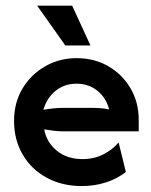

<svg xmlns="http://www.w3.org/2000/svg" viewBox="-20 -630 523 663"><path d="M262.5 12.5Q193.8 12.5 140.6 -16.7Q87.5 -45.8 58 -96.9Q28.5 -147.9 28.5 -212.5Q28.5 -275 57.3 -323.6Q86.1 -372.2 135.4 -400.7Q184.7 -429.2 244.4 -429.2Q305.6 -429.2 353.8 -401.4Q402.1 -373.6 430.6 -325.3Q459 -277.1 459 -216V-176.4H200Q182.6 -176.4 166 -178.5Q149.3 -180.6 132.6 -183.3Q141 -138.2 176.4 -109.4Q211.8 -80.6 265.3 -80.6Q304.9 -80.6 336.8 -96.9Q368.8 -113.2 389.6 -138.2L414.6 -36.1Q383.3 -11.8 344.4 0.3Q305.6 12.5 262.5 12.5ZM129.9 -250.7Q165.3 -257.6 200 -257.6H289.6Q308.3 -257.6 325 -256.6Q341.7 -255.6 356.9 -252.1Q346.5 -292.4 316.3 -316.7Q286.1 -341 243.8 -341Q202.1 -341 171.5 -316Q141 -291 129.9 -250.7ZM205.6 -472.9 108.3 -610.4H229.2L292.4 -472.9Z"/></svg>

Font: Afacad SemiBold
Style: Regular
Weight: 600
Designer: Kristian Moeller
Foundry: Dicotype
Version: Version 1.000